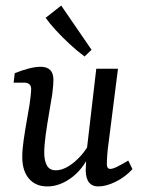

<svg xmlns="http://www.w3.org/2000/svg" viewBox="-20 -663 513 690"><path d="M150 7Q108 7 84 -21Q60 -49 60 -99Q60 -125 65 -159.5Q70 -194 76 -228Q82 -262 86 -286Q88 -301 90 -317Q92 -333 92 -343Q92 -355 85 -360.5Q78 -366 68 -366H29L33 -400Q60 -411 84 -417Q108 -423 126 -423Q172 -423 172 -376Q172 -368 171 -355.5Q170 -343 168 -326Q163 -294 156 -254Q149 -214 144 -177Q139 -140 139 -114Q139 -86 148.5 -68.5Q158 -51 181 -51Q203 -51 227 -66Q251 -81 272 -105Q293 -129 306 -156L312 -130Q286 -63 241.5 -28Q197 7 150 7ZM333 7Q312 7 300.5 -6.5Q289 -20 288 -50Q288 -62 289.5 -84.5Q291 -107 292 -125L326 -416H404L370 -148Q367 -127 365.5 -107Q364 -87 364 -74Q364 -56 376 -56Q385 -56 400.5 -63.5Q416 -71 441 -86L456 -55Q429 -26 395 -9.5Q361 7 333 7ZM309 -484 284 -460Q258 -479 231 -504Q204 -529 181 -554Q158 -579 144 -599L200 -643Z"/></svg>

Font: Rasa
Style: Italic
Weight: 400
Italic angle: -7.10001°
Designer: Anna Giedrys (Yrsa+Rasa design), David Brezina (Yrsa art-direction, Rasa art-direction, design)
Foundry: Rosetta Type Foundry
Version: Version 2.004